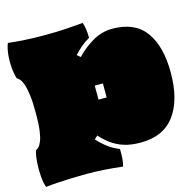

<svg xmlns="http://www.w3.org/2000/svg" viewBox="-131 -940 1258 1230"><g transform="rotate(-15 498.0 -325.0)"><path d="M535 153Q466 145 409.5 141.5Q353 138 298 138Q252 138 202 139.5Q152 141 106 144Q60 147 25 151Q14 122 10.5 77Q7 32 10 -13.5Q13 -59 23 -92Q32 -96 42.5 -106.5Q53 -117 62.5 -140.5Q72 -164 78 -207Q84 -250 84 -320Q84 -398 77.5 -445.5Q71 -493 61.5 -518.5Q52 -544 41.5 -555Q31 -566 23 -570Q13 -603 9.5 -646Q6 -689 10.5 -731.5Q15 -774 27 -803Q77 -797 139 -793.5Q201 -790 277 -790Q351 -790 416 -794.5Q481 -799 523 -803Q531 -783 534.5 -754Q538 -725 538 -700Q507 -683 481 -660.5Q455 -638 433 -614L455 -595Q502 -645 564 -681.5Q626 -718 697 -718Q845 -718 915.5 -621.5Q986 -525 986 -350Q986 -169 911 -67.5Q836 34 685 34Q620 34 573 18.5Q526 3 491 -23Q456 -49 427 -82L405 -62Q434 -30 468 -4Q502 22 545 39Q547 115 535 153ZM494 -302H548V-395H494Z"/></g></svg>

Font: Oi
Style: Regular
Weight: 400
Designer: Kostas Bartsokas, Mohamad Dakak
Foundry: Foundry5
Version: Version 4.000